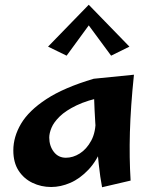

<svg xmlns="http://www.w3.org/2000/svg" viewBox="-20 -772 641 807"><path d="M195 14Q153 14 116.5 -3.5Q80 -21 58 -55Q36 -89 36 -140Q36 -197 68.5 -252Q101 -307 175 -355.5Q249 -404 374 -441L417 -365Q347 -351 301.5 -329Q256 -307 231 -282.5Q206 -258 196.5 -235Q187 -212 187 -194Q187 -159 206 -134Q225 -109 257 -109Q287 -109 315.5 -127Q344 -145 363.5 -181Q383 -217 382 -271L441 -309Q435 -220 411.5 -158.5Q388 -97 352 -59Q316 -21 275.5 -3.5Q235 14 195 14ZM409 15Q401 -26 395 -82.5Q389 -139 384.5 -198Q380 -257 377.5 -310Q375 -363 374 -398.5Q373 -434 374 -441L543 -458Q529 -323 526 -216Q523 -109 529 -13ZM260 -538 182 -576 353 -752 366 -683ZM447 -538 340 -683 353 -752 524 -576Z"/></svg>

Font: Marhey Medium
Style: Regular
Weight: 500
Designer: Nur Syamsi & Bustanul Arifin
Foundry: Namelatype
Version: Version 1.000